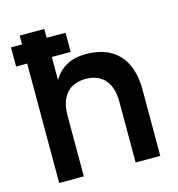

<svg xmlns="http://www.w3.org/2000/svg" viewBox="-107 -813 840 906"><g transform="rotate(-15 313.0 -360.0)"><path d="M16.7 -583.3V-677H283.3V-583.3ZM444.3 -297.2Q444.3 -332 436 -358.9Q427.8 -385.8 411.8 -404.2Q395.8 -422.7 372.2 -432.4Q348.7 -442.2 318.2 -442.2Q287.8 -442.2 264.1 -432.6Q240.5 -423.1 224.3 -404.7Q208.1 -386.2 199.6 -359.1Q191.2 -332 191.2 -297.2L164.5 -382.4Q168.6 -414.4 179.9 -445.2Q191.2 -476.1 212.8 -500.5Q234.4 -525 267.9 -540Q301.4 -555 349.8 -555Q398 -555 437.7 -541.2Q477.3 -527.4 505.7 -498.8Q534 -470.1 549.3 -426.3Q564.7 -382.6 564.7 -322.7V0H444.3ZM70.8 0V-720H191.2V0Z"/></g></svg>

Font: Vela Sans GX ExtLt
Style: Regular
Weight: 200
Designer: Principal design: Mikhail Sharanda - project Manrope.
Design modification: Ravid Balaliev
Foundry: Mikhail Sharanda
Version: Version 1.001